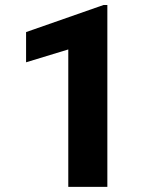

<svg xmlns="http://www.w3.org/2000/svg" viewBox="-20 -731 617 751"><path d="M399.9 -711.4V0H247.1V-537.6L82 -487.3V-605.5L384.8 -711.4Z"/></svg>

Font: Vazirmatn RD UI ExtraBold
Style: Regular
Weight: 800
Designer: Saber Rastikerdar
Foundry: Saber Rastikerdar
Version: Version 33.003